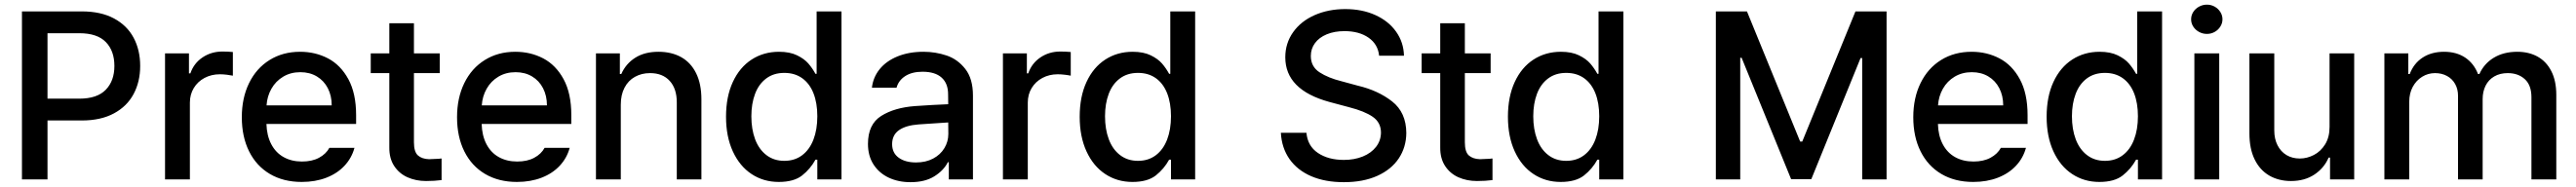

<svg xmlns="http://www.w3.org/2000/svg" viewBox="-20 -755 10829 787"><path d="M72.3 -707H324.2Q403.8 -707 459 -677.5Q514.2 -647.9 541.7 -596.2Q569.3 -544.4 569.3 -477.5Q569.3 -411.1 541.7 -359.4Q514.2 -307.6 459 -277.8Q403.8 -248 324.2 -248H179.7V0H72.3ZM313.5 -339.8Q388.2 -339.8 424.6 -377.2Q460.9 -414.6 460.9 -477.5Q460.9 -541 424.8 -578.1Q388.7 -615.2 313.5 -615.2H179.7V-339.8Z M673.8 -530.3H774.4V-446.3H780.3Q794.9 -488.8 831.5 -513.4Q868.2 -538.1 915 -538.1Q937.5 -538.1 959 -536.1V-436.5Q950.2 -438.5 934.3 -440.4Q918.5 -442.4 904.3 -442.4Q868.7 -442.4 839.8 -427Q811 -411.6 794.7 -384.5Q778.3 -357.4 778.3 -323.2V0H673.8Z M996.6 -261.7Q996.6 -342.8 1027.1 -405.3Q1057.6 -467.8 1113.3 -502.4Q1168.9 -537.1 1241.7 -537.1Q1305.7 -537.1 1358.9 -509.3Q1412.1 -481.4 1444.6 -421.6Q1477.1 -361.8 1477.1 -270.5V-233.4H1100.1Q1101.6 -184.1 1120.4 -148.2Q1139.2 -112.3 1172.4 -93.8Q1205.6 -75.2 1249.5 -75.2Q1292 -75.2 1321.3 -91.1Q1350.6 -106.9 1364.7 -132.8H1470.2Q1458.5 -89.8 1428.2 -57.4Q1397.9 -24.9 1351.8 -7.1Q1305.7 10.7 1248.5 10.7Q1171.4 10.7 1114.5 -22.9Q1057.6 -56.6 1027.1 -118.2Q996.6 -179.7 996.6 -261.7ZM1374.5 -311.5Q1374.5 -352.1 1358.2 -383.8Q1341.8 -415.5 1312 -433.3Q1282.2 -451.2 1242.7 -451.2Q1202.1 -451.2 1170.7 -432.4Q1139.2 -413.6 1121.1 -381.6Q1103 -349.6 1100.6 -311.5Z M1828.6 -447.3H1720.2V-156.2Q1720.2 -115.7 1737.1 -100.8Q1753.9 -85.9 1783.7 -85Q1797.4 -85 1826.7 -86.9Q1829.6 -87.9 1836.4 -87.9V2.9Q1807.1 6.8 1771 6.8Q1728.5 6.8 1693.4 -8.8Q1658.2 -24.4 1637.2 -56.4Q1616.2 -88.4 1616.7 -134.8V-447.3H1538.6V-530.3H1616.7V-657.2H1720.2V-530.3H1828.6Z M1901.4 -261.7Q1901.4 -342.8 1931.9 -405.3Q1962.4 -467.8 2018.1 -502.4Q2073.7 -537.1 2146.5 -537.1Q2210.4 -537.1 2263.7 -509.3Q2316.9 -481.4 2349.4 -421.6Q2381.8 -361.8 2381.8 -270.5V-233.4H2004.9Q2006.3 -184.1 2025.1 -148.2Q2043.9 -112.3 2077.1 -93.8Q2110.4 -75.2 2154.3 -75.2Q2196.8 -75.2 2226.1 -91.1Q2255.4 -106.9 2269.5 -132.8H2375Q2363.3 -89.8 2333 -57.4Q2302.7 -24.9 2256.6 -7.1Q2210.4 10.7 2153.3 10.7Q2076.2 10.7 2019.3 -22.9Q1962.4 -56.6 1931.9 -118.2Q1901.4 -179.7 1901.4 -261.7ZM2279.3 -311.5Q2279.3 -352.1 2262.9 -383.8Q2246.6 -415.5 2216.8 -433.3Q2187 -451.2 2147.5 -451.2Q2106.9 -451.2 2075.4 -432.4Q2043.9 -413.6 2025.9 -381.6Q2007.8 -349.6 2005.4 -311.5Z M2589.8 0H2485.4V-530.3H2585.9V-443.4H2591.8Q2611.3 -487.3 2650.9 -512.2Q2690.4 -537.1 2748 -537.1Q2803.2 -537.1 2843.8 -514.4Q2884.3 -491.7 2906.5 -446.8Q2928.7 -401.9 2928.7 -336.9V0H2825.2V-324.2Q2825.2 -381.8 2795.4 -414.6Q2765.6 -447.3 2712.9 -447.3Q2677.2 -447.3 2649.2 -431.6Q2621.1 -416 2605.5 -386Q2589.8 -356 2589.8 -314.5Z M3032.2 -263.7Q3032.2 -348.1 3060.8 -409.9Q3089.4 -471.7 3139.9 -504.4Q3190.4 -537.1 3254.9 -537.1Q3300.3 -537.1 3330.8 -522.2Q3361.3 -507.3 3378.2 -487.8Q3395 -468.3 3408.2 -444.3H3413.1V-707H3517.6V0H3416V-83H3408.2Q3386.7 -43.9 3352.1 -16.6Q3317.4 10.7 3253.9 10.7Q3189.9 10.7 3139.6 -22.5Q3089.4 -55.7 3060.8 -117.9Q3032.2 -180.2 3032.2 -263.7ZM3416 -265.6Q3416 -321.3 3399.9 -362.3Q3383.8 -403.3 3352.5 -425.8Q3321.3 -448.2 3277.3 -448.2Q3232.4 -448.2 3201.2 -424.8Q3169.9 -401.4 3154.3 -360.1Q3138.7 -318.8 3138.7 -265.6Q3138.7 -211.4 3154.5 -168.9Q3170.4 -126.5 3201.9 -102.3Q3233.4 -78.1 3277.3 -78.1Q3320.8 -78.1 3352.1 -101.6Q3383.3 -125 3399.7 -167.5Q3416 -210 3416 -265.6Z M3827.1 -308.6Q3860.4 -311 3899.7 -313.2Q3939 -315.4 3966.3 -316.4L3965.8 -358.4Q3965.8 -403.8 3938.5 -428.5Q3911.1 -453.1 3858.4 -453.1Q3814 -453.1 3785.6 -434.8Q3757.3 -416.5 3749 -385.7H3645.5Q3650.4 -429.7 3678.2 -464.1Q3706.1 -498.5 3753.7 -517.8Q3801.3 -537.1 3862.3 -537.1Q3912.6 -537.1 3959.2 -521.5Q4005.9 -505.9 4038.1 -464.8Q4070.3 -423.8 4070.3 -352.5V0H3968.8V-72.3H3964.8Q3946.8 -37.1 3907.5 -12.7Q3868.2 11.7 3807.6 11.7Q3756.8 11.7 3716.3 -7.3Q3675.8 -26.4 3652.3 -62.7Q3628.9 -99.1 3628.9 -149.4Q3628.9 -231.9 3684.6 -267.1Q3740.2 -302.2 3827.1 -308.6ZM3831.1 -71.3Q3872.1 -71.3 3902.8 -87.6Q3933.6 -104 3950.2 -131.6Q3966.8 -159.2 3966.8 -191.4L3966.3 -239.7L3841.8 -231.4Q3788.6 -227.5 3759.5 -207.3Q3730.5 -187 3730.5 -148.4Q3730.5 -111.3 3758.1 -91.3Q3785.6 -71.3 3831.1 -71.3Z M4196.3 -530.3H4296.9V-446.3H4302.7Q4317.4 -488.8 4354 -513.4Q4390.6 -538.1 4437.5 -538.1Q4460 -538.1 4481.4 -536.1V-436.5Q4472.7 -438.5 4456.8 -440.4Q4440.9 -442.4 4426.8 -442.4Q4391.1 -442.4 4362.3 -427Q4333.5 -411.6 4317.1 -384.5Q4300.8 -357.4 4300.8 -323.2V0H4196.3Z M4519 -263.7Q4519 -348.1 4547.6 -409.9Q4576.2 -471.7 4626.7 -504.4Q4677.2 -537.1 4741.7 -537.1Q4787.1 -537.1 4817.6 -522.2Q4848.1 -507.3 4865 -487.8Q4881.8 -468.3 4895 -444.3H4899.9V-707H5004.4V0H4902.8V-83H4895Q4873.5 -43.9 4838.9 -16.6Q4804.2 10.7 4740.7 10.7Q4676.8 10.7 4626.5 -22.5Q4576.2 -55.7 4547.6 -117.9Q4519 -180.2 4519 -263.7ZM4902.8 -265.6Q4902.8 -321.3 4886.7 -362.3Q4870.6 -403.3 4839.4 -425.8Q4808.1 -448.2 4764.2 -448.2Q4719.2 -448.2 4688 -424.8Q4656.7 -401.4 4641.1 -360.1Q4625.5 -318.8 4625.5 -265.6Q4625.5 -211.4 4641.4 -168.9Q4657.2 -126.5 4688.7 -102.3Q4720.2 -78.1 4764.2 -78.1Q4807.6 -78.1 4838.9 -101.6Q4870.1 -125 4886.5 -167.5Q4902.8 -210 4902.8 -265.6Z M5632.3 -624Q5589.8 -624 5557.6 -610.6Q5525.4 -597.2 5508.1 -573.5Q5490.7 -549.8 5490.7 -519.5Q5490.7 -474.6 5527.3 -450.7Q5564 -426.8 5619.6 -413.1L5688 -394.5Q5773.4 -374.5 5832.5 -328.1Q5891.6 -281.7 5892.1 -195.3Q5891.6 -135.3 5860.4 -88.4Q5829.1 -41.5 5770 -14.9Q5710.9 11.7 5629.4 11.7Q5550.8 11.7 5492.4 -13.4Q5434.1 -38.6 5401.1 -85.4Q5368.2 -132.3 5364.7 -196.3H5472.2Q5477.1 -140.6 5520.5 -111.3Q5564 -82 5629.4 -82Q5673.8 -82 5709.2 -96.4Q5744.6 -110.8 5764.9 -137Q5785.2 -163.1 5785.6 -197.3Q5785.2 -239.7 5751 -263.4Q5716.8 -287.1 5651.9 -303.7L5567.9 -326.2Q5383.3 -377 5383.3 -513.7Q5383.3 -573.2 5416.3 -619.6Q5449.2 -666 5506.8 -691.4Q5564.5 -716.8 5635.3 -716.8Q5706.1 -716.8 5761.7 -691.7Q5817.4 -666.5 5849.1 -621.8Q5880.9 -577.1 5882.3 -520.5H5777.8Q5772.9 -568.8 5733.4 -596.4Q5693.8 -624 5632.3 -624Z M6246.6 -447.3H6138.2V-156.2Q6138.2 -115.7 6155 -100.8Q6171.9 -85.9 6201.7 -85Q6215.3 -85 6244.6 -86.9Q6247.6 -87.9 6254.4 -87.9V2.9Q6225.1 6.8 6189 6.8Q6146.5 6.8 6111.3 -8.8Q6076.2 -24.4 6055.2 -56.4Q6034.2 -88.4 6034.7 -134.8V-447.3H5956.5V-530.3H6034.7V-657.2H6138.2V-530.3H6246.6Z M6319.3 -263.7Q6319.3 -348.1 6347.9 -409.9Q6376.5 -471.7 6427 -504.4Q6477.5 -537.1 6542 -537.1Q6587.4 -537.1 6617.9 -522.2Q6648.4 -507.3 6665.3 -487.8Q6682.1 -468.3 6695.3 -444.3H6700.2V-707H6804.7V0H6703.1V-83H6695.3Q6673.8 -43.9 6639.2 -16.6Q6604.5 10.7 6541 10.7Q6477.1 10.7 6426.8 -22.5Q6376.5 -55.7 6347.9 -117.9Q6319.3 -180.2 6319.3 -263.7ZM6703.1 -265.6Q6703.1 -321.3 6687 -362.3Q6670.9 -403.3 6639.6 -425.8Q6608.4 -448.2 6564.5 -448.2Q6519.5 -448.2 6488.3 -424.8Q6457 -401.4 6441.4 -360.1Q6425.8 -318.8 6425.8 -265.6Q6425.8 -211.4 6441.7 -168.9Q6457.5 -126.5 6489 -102.3Q6520.5 -78.1 6564.5 -78.1Q6607.9 -78.1 6639.2 -101.6Q6670.4 -125 6686.8 -167.5Q6703.1 -210 6703.1 -265.6Z M7324.2 -707 7547.9 -159.2H7556.6L7780.3 -707H7911.1V0H7808.6V-510.7H7801.8L7594.7 -1H7509.8L7301.8 -511.7H7295.9V0H7193.4V-707Z M8023.4 -261.7Q8023.4 -342.8 8054 -405.3Q8084.5 -467.8 8140.1 -502.4Q8195.8 -537.1 8268.6 -537.1Q8332.5 -537.1 8385.7 -509.3Q8439 -481.4 8471.4 -421.6Q8503.9 -361.8 8503.9 -270.5V-233.4H8127Q8128.4 -184.1 8147.2 -148.2Q8166 -112.3 8199.2 -93.8Q8232.4 -75.2 8276.4 -75.2Q8318.8 -75.2 8348.1 -91.1Q8377.4 -106.9 8391.6 -132.8H8497.1Q8485.4 -89.8 8455.1 -57.4Q8424.8 -24.9 8378.7 -7.1Q8332.5 10.7 8275.4 10.7Q8198.2 10.7 8141.4 -22.9Q8084.5 -56.6 8054 -118.2Q8023.4 -179.7 8023.4 -261.7ZM8401.4 -311.5Q8401.4 -352.1 8385 -383.8Q8368.7 -415.5 8338.9 -433.3Q8309.1 -451.2 8269.5 -451.2Q8229 -451.2 8197.5 -432.4Q8166 -413.6 8147.9 -381.6Q8129.9 -349.6 8127.4 -311.5Z M8584 -263.7Q8584 -348.1 8612.5 -409.9Q8641.1 -471.7 8691.7 -504.4Q8742.2 -537.1 8806.6 -537.1Q8852.1 -537.1 8882.6 -522.2Q8913.1 -507.3 8929.9 -487.8Q8946.8 -468.3 8960 -444.3H8964.8V-707H9069.3V0H8967.8V-83H8960Q8938.5 -43.9 8903.8 -16.6Q8869.1 10.7 8805.7 10.7Q8741.7 10.7 8691.4 -22.5Q8641.1 -55.7 8612.5 -117.9Q8584 -180.2 8584 -263.7ZM8967.8 -265.6Q8967.8 -321.3 8951.7 -362.3Q8935.5 -403.3 8904.3 -425.8Q8873 -448.2 8829.1 -448.2Q8784.2 -448.2 8752.9 -424.8Q8721.7 -401.4 8706.1 -360.1Q8690.4 -318.8 8690.4 -265.6Q8690.4 -211.4 8706.3 -168.9Q8722.2 -126.5 8753.7 -102.3Q8785.2 -78.1 8829.1 -78.1Q8872.6 -78.1 8903.8 -101.6Q8935.1 -125 8951.4 -167.5Q8967.8 -210 8967.8 -265.6Z M9205.1 -530.3H9309.6V0H9205.1ZM9191.4 -673.8Q9191.4 -690.4 9200.4 -704.6Q9209.5 -718.8 9224.9 -727.1Q9240.2 -735.4 9257.8 -735.4Q9275.4 -735.4 9290.3 -727.1Q9305.2 -718.8 9314.2 -704.6Q9323.2 -690.4 9323.2 -673.8Q9323.2 -657.2 9314.2 -643.1Q9305.2 -628.9 9290.3 -620.6Q9275.4 -612.3 9257.8 -612.3Q9240.2 -612.3 9224.9 -620.6Q9209.5 -628.9 9200.4 -643.1Q9191.4 -657.2 9191.4 -673.8Z M9773.4 -530.3H9877V0H9775.4V-91.8H9769.5Q9750.5 -47.4 9709.5 -20.3Q9668.5 6.8 9611.3 6.8Q9559.6 6.8 9520 -16.1Q9480.5 -39.1 9458.5 -84Q9436.5 -128.9 9436.5 -193.4V-530.3H9541V-206.1Q9541 -170.4 9554.7 -143.6Q9568.4 -116.7 9592.5 -102.3Q9616.7 -87.9 9648.4 -87.9Q9678.7 -87.9 9707.5 -102.8Q9736.3 -117.7 9754.9 -147.7Q9773.4 -177.7 9773.4 -220.7Z M10003.9 -530.3H10104.5V-443.4H10110.4Q10127.4 -488.3 10164.8 -512.7Q10202.1 -537.1 10254.9 -537.1Q10307.1 -537.1 10343.8 -512.5Q10380.4 -487.8 10397.5 -443.4H10403.3Q10422.9 -487.3 10464.1 -512.2Q10505.4 -537.1 10562.5 -537.1Q10611.3 -537.1 10648.2 -516.6Q10685.1 -496.1 10705.8 -455.3Q10726.6 -414.6 10726.6 -355.5V0H10622.1V-345.7Q10622.1 -396.5 10594.2 -421.9Q10566.4 -447.3 10522.5 -447.3Q10489.7 -447.3 10465.8 -433.3Q10441.9 -419.4 10429.4 -394.5Q10417 -369.6 10417 -337.9V0H10313.5V-351.6Q10313.5 -379.9 10301.3 -401.6Q10289.1 -423.3 10267.1 -435.3Q10245.1 -447.3 10216.8 -447.3Q10187.5 -447.3 10162.6 -431.9Q10137.7 -416.5 10123 -389.2Q10108.4 -361.8 10108.4 -327.1V0H10003.9Z"/></svg>

Font: Pretendard Std Medium
Style: Regular
Weight: 500
Designer: Base glyphs from Inter by Rasmus Andersson; Hangeul glyphs from Noto Sans CJK(Source Han Sans) by Jang Soo-young and Kan
Foundry: Kil Hyung-jin
Version: Version 1.309